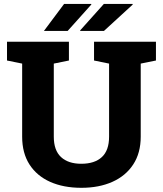

<svg xmlns="http://www.w3.org/2000/svg" viewBox="-20 -917 804 948"><path d="M381.8 10.3Q293.5 10.3 227.8 -19Q162.1 -48.3 125.7 -104.7Q89.4 -161.1 89.4 -242.2V-603L14.6 -618.2V-710.9H320.3V-618.2L245.6 -603V-242.2Q245.6 -174.8 281.2 -141.6Q316.9 -108.4 381.3 -108.4Q447.3 -108.4 482.9 -141.4Q518.6 -174.3 518.6 -242.2V-603L444.3 -618.2V-710.9H750V-618.2L674.8 -603V-242.2Q674.8 -161.6 637.9 -105.2Q601.1 -48.8 535.2 -19.3Q469.2 10.3 381.8 10.3ZM376.5 -764.2 375.5 -766.6 492.7 -897.5H634.8L635.3 -894.5L493.2 -764.2ZM431.2 -895 314 -764.2H196.8L296.4 -897.5H430.2Z"/></svg>

Font: Roboto Slab ExtraBold
Style: Regular
Weight: 800
Designer: Google
Version: Version 2.001; ttfautohint (v1.8.3)